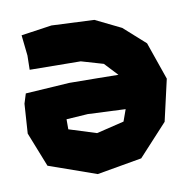

<svg xmlns="http://www.w3.org/2000/svg" viewBox="-65 -581 658 663"><g transform="rotate(-10 263.5 -249.5)"><path d="M29.3 -299.8 18.6 -265.6 11.7 -162.1 59.6 -41 225.6 17.6 382.8 -9.8 484.4 -120.1 517.6 -265.6 471.7 -397.5 396.5 -464.8 306.6 -508.8 157.2 -515.6 49.8 -500 57.6 -427.7 56.6 -377.9 235.4 -376 312.5 -353.5 355.5 -307.6 282.2 -308.6 183.6 -309.6ZM152.3 -187.5 227.5 -192.4 359.4 -186.5 344.7 -145.5 248 -122.1 152.3 -152.3Z"/></g></svg>

Font: MaokenAssortedSans-TC
Style: Regular
Weight: 500
Version: Version 0.83